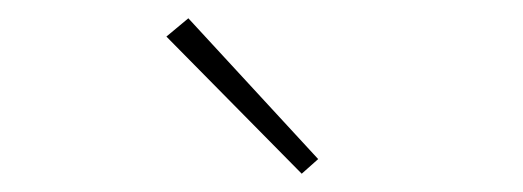

<svg xmlns="http://www.w3.org/2000/svg" viewBox="-20 -764 572 210"><path d="M310 -574 162 -724 186 -744 328 -590Z"/></svg>

Font: Source Sans Variable
Style: Regular
Weight: 200
Designer: Paul D. Hunt
Foundry: Adobe Systems Incorporated
Version: Version 3.006;hotconv 1.0.111;makeotfexe 2.5.65597